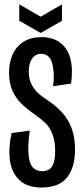

<svg xmlns="http://www.w3.org/2000/svg" viewBox="-20 -839 376 870"><path d="M32.3 -236.3 115 -247.3Q102.3 -163 113.3 -113.2Q124.3 -63.3 172.7 -63.3Q202 -63.3 216 -85.2Q230 -107 230 -153.7Q230 -200.3 217.5 -231.5Q205 -262.7 186.2 -281Q167.3 -299.3 135.3 -322Q98.3 -347.7 74.5 -371.7Q50.7 -395.7 35.8 -429.3Q21 -463 21 -509Q21 -556.7 37.7 -593.2Q54.3 -629.7 87.3 -650.2Q120.3 -670.7 167.3 -670.7Q219.7 -670.7 253.3 -645Q287 -619.3 299.2 -572.2Q311.3 -525 302 -460.3L220.3 -448.3Q228.7 -503 217.3 -549Q206 -595 166.7 -595Q140.3 -595 125.3 -573.3Q110.3 -551.7 110.3 -515Q110.3 -481.3 122.7 -457.2Q135 -433 152 -417.5Q169 -402 193.7 -386Q235.3 -358.3 262.5 -328.2Q289.7 -298 304.8 -257Q320 -216 320 -161.3Q320 -80.7 283.8 -35Q247.7 10.7 168.7 10.7Q103 10.7 67.7 -23.3Q32.3 -57.3 25 -112.7Q17.7 -168 32.3 -236.3ZM67.3 -744.7 164.3 -689.7 260.7 -744.7V-819.3L164.3 -763.3L67.3 -819.3Z"/></svg>

Font: Bricolage Grotesque 96pt Condensed ExBd
Style: Regular
Weight: 800
Width: 3
Designer: Mathieu Triay
Foundry: Atelier Triay
Version: Version 1.001;Glyphs 3.2 (3207)